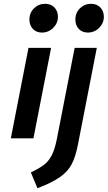

<svg xmlns="http://www.w3.org/2000/svg" viewBox="-20 -734 571 1019"><path d="M136.2 -630Q136.2 -666.2 160.6 -690Q185 -713.8 220 -713.8Q250 -713.8 268.8 -694.4Q287.5 -675 287.5 -645Q287.5 -611.2 262.5 -586.2Q237.5 -561.2 202.5 -561.2Q172.5 -561.2 154.4 -580.6Q136.2 -600 136.2 -630ZM380 -630Q380 -666.2 404.4 -690Q428.8 -713.8 463.8 -713.8Q493.8 -713.8 512.5 -694.4Q531.2 -675 531.2 -645Q531.2 -611.2 506.2 -586.2Q481.2 -561.2 446.2 -561.2Q416.2 -561.2 398.1 -580.6Q380 -600 380 -630ZM37.5 0H157.5L251.2 -480H131.2ZM282.5 0Q271.2 58.8 254.4 90.6Q237.5 122.5 213.8 140.6Q190 158.8 143.8 181.2L178.8 265Q257.5 235 299.4 205Q341.2 175 361.2 136.2Q381.2 97.5 393.8 32.5L493.8 -480H376.2Z"/></svg>

Font: Cambay
Style: Bold Italic
Weight: 700
Italic angle: -11°
Designer: Pooja Saxena
Foundry: Pooja Saxena
Version: Version 1.006;PS 001.006;hotconv 1.0.70;makeotf.lib2.5.58329